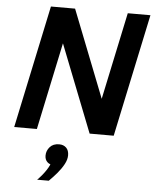

<svg xmlns="http://www.w3.org/2000/svg" viewBox="-64 -768 894 1114"><g transform="rotate(5 383.0 -211.0)"><path d="M35.5 0 186.8 -715H327.5L557.3 -130.1H510.6L634.4 -715H766.4L615 0H474.7L245.2 -583.8H290.9L167.5 0ZM262.4 293H194.7Q223.8 264 244.7 232.3Q265.7 200.5 269 179L283.6 200.5Q259.8 200.5 245.4 186.5Q231 172.5 231 149Q231 120.9 250.2 99.1Q269.4 77.2 304.5 77.2Q330 77.2 345.6 92.5Q361.3 107.9 361.3 136.6Q361.3 161.2 346.7 188.3Q332.2 215.4 309.6 242.1Q287 268.9 262.4 293Z"/></g></svg>

Font: Wix Madefor Text
Style: Italic
Weight: 400
Italic angle: -12°
Designer: Dalton Maag Ltd
Foundry: Dalton Maag Ltd
Version: Version 3.100